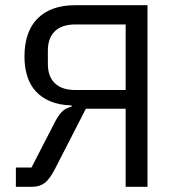

<svg xmlns="http://www.w3.org/2000/svg" viewBox="-20 -718 680 738"><path d="M41 -74H101L187 -241Q195 -257 202 -268Q209 -279 216.5 -287Q224 -295 233.5 -300Q243 -305 255 -308V-313Q208 -314 173.5 -328.5Q139 -343 117 -367.5Q95 -392 84.5 -426Q74 -460 74 -500Q74 -597 125 -647.5Q176 -698 269 -698H547V0H463V-300H310L192 -70Q171 -29 151.5 -14.5Q132 0 103 0H41ZM463 -372V-624H269Q218 -624 191 -598Q164 -572 164 -524V-472Q164 -424 191 -398Q218 -372 269 -372Z"/></svg>

Font: IBMPlexSans
Style: Regular
Weight: 400
Designer: Mike Abbink, Paul van der Laan, Pieter van Rosmalen
Foundry: Bold Monday
Version: Version 3.1